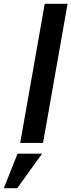

<svg xmlns="http://www.w3.org/2000/svg" viewBox="-32 -757 378 1017"><path d="M75 0 205 -737H326L196 0ZM-12 240 61 57H191L59 240Z"/></svg>

Font: Tomorrow Medium
Style: Italic
Weight: 500
Italic angle: -10°
Designer: Tony de Marco, Monica Rizzolli
Foundry: Just in Type
Version: Version 2.002